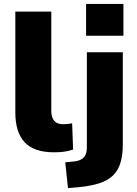

<svg xmlns="http://www.w3.org/2000/svg" viewBox="-20 -764 699 977"><path d="M255 11Q153 11 105.5 -40Q58 -91 58 -191V-705H241V-199Q241 -178 247.5 -163Q254 -148 267 -140Q280 -132 301 -132Q313 -132 324 -133Q335 -134 347 -137L352 -3Q328 5 305.5 8Q283 11 255 11ZM418 -582V-744H608V-582ZM326 193 312 62 361 57Q392 53 407 36.5Q422 20 422 -14V-498H605V-31Q605 23 593.5 62.5Q582 102 556 128Q530 154 485.5 168.5Q441 183 375 189Z"/></svg>

Font: Nunito Sans 10pt Black
Style: Regular
Weight: 900
Designer: Vernon Adams
Foundry: Vernon Adams
Version: Version 3.101;gftools[0.9.27]